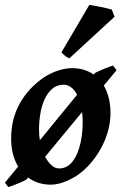

<svg xmlns="http://www.w3.org/2000/svg" viewBox="-27 -736 497 786"><path d="M132.8 -205.6Q132.8 -194.3 133.5 -183.3Q134.3 -172.4 136.2 -162.1L288.6 -348.1Q277.8 -368.7 263.7 -378.9Q249.5 -389.2 233.9 -389.2Q205.6 -389.2 186.3 -372.1Q167 -355 155 -328.4Q143.1 -301.8 137.9 -269.3Q132.8 -236.8 132.8 -205.6ZM311.5 -234.9Q311.5 -246.1 310.8 -256.8Q310.1 -267.6 309.1 -277.3L157.7 -94.2Q169.4 -72.3 184.3 -59.3Q199.2 -46.4 214.8 -46.4Q232.9 -46.4 247.1 -54.7Q261.2 -63 272 -77.4Q282.7 -91.8 290.3 -110.6Q297.9 -129.4 302.5 -150.4Q307.1 -171.4 309.3 -193.1Q311.5 -214.8 311.5 -234.9ZM425.3 -272.9Q425.3 -240.2 417 -206.8Q408.7 -173.3 393.1 -141.8Q377.4 -110.4 355.5 -81.8Q333.5 -53.2 306.2 -30.8Q293.5 -20.5 277.8 -11.2Q262.2 -2 245.6 5.1Q229 12.2 212.6 16.1Q196.3 20 181.6 20Q153.8 20 130.4 12.5Q106.9 4.9 87.9 -9.3L80.6 -0.5Q76.2 2.4 66.2 6.8Q56.2 11.2 44.9 15.9Q33.7 20.5 23.2 24.4Q12.7 28.3 6.8 29.8L-6.8 11.7L47.4 -54.2Q18.6 -101.6 18.6 -168Q18.6 -203.1 25.4 -235.8Q32.2 -268.6 46.9 -298.8Q61.5 -329.1 84.5 -357.2Q107.4 -385.3 140.1 -410.2Q152.8 -419.9 168.2 -428.5Q183.6 -437 200.2 -443.4Q216.8 -449.7 234.1 -453.4Q251.5 -457 267.6 -457Q294.4 -457 316.7 -450.2Q338.9 -443.4 356.9 -430.7L362.8 -438Q368.7 -440.9 378.4 -445.3Q388.2 -449.7 398.9 -454.1Q409.7 -458.5 419.4 -462.2Q429.2 -465.8 435.5 -467.8L450.2 -448.7L397.9 -385.7Q425.3 -339.4 425.3 -272.9ZM441.9 -667.5 257.3 -497.6Q249.5 -499.5 240.5 -506.6Q231.4 -513.7 224.6 -522L338.9 -716.3L357.9 -712.9Q371.1 -710.4 385.7 -707.5Q400.4 -704.6 413.3 -701.4Q426.3 -698.2 430.7 -696.8Z"/></svg>

Font: Gentium Basic
Style: Bold Italic
Weight: 700
Italic angle: -8°
Designer: J. Victor Gaultney and Annie Olsen
Foundry: SIL International
Version: Version 1.102; 2013; Maintenance release